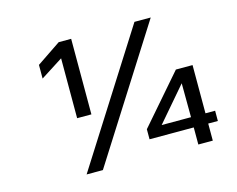

<svg xmlns="http://www.w3.org/2000/svg" viewBox="-92 -786 1140 923"><g transform="rotate(-15 478.0 -324.5)"><path d="M258 -571 147 -500V-568L267 -649H329V-273H258ZM644 -649H725L313 0H232ZM788 -85H568V-135L777 -376H860V-136H908V-85H860V0H788ZM788 -136 787 -305 642 -136Z"/></g></svg>

Font: Play
Style: Regular
Weight: 400
Designer: Jonas Hecksher (Cyrillic expansion: Cyreal)
Foundry: Jonas Hecksher, Playtype, e-types AS
Version: Version 2.101; ttfautohint (v1.5.65-e2d9)